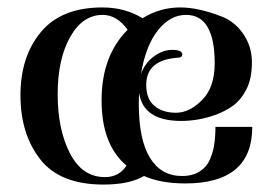

<svg xmlns="http://www.w3.org/2000/svg" viewBox="-20 -493 737 516"><path d="M255 -473Q316 -473 363 -444Q410 -473 464 -473Q512 -473 572 -450Q609 -437 633 -403Q657 -369 657 -325.5Q657 -282 642.5 -253.5Q628 -225 607 -209.5Q586 -194 558 -184Q513 -168 467 -168Q365 -168 354 -243Q353 -233 353 -214Q353 -118 383 -69Q413 -20 469 -20Q498 -20 517 -32.5Q536 -45 544 -64Q552 -83 555 -100Q559 -124 559 -152H658Q658 0 478 0Q412 0 367 -20Q328 3 258 3Q141 3 88 -65Q35 -133 35 -237Q35 -341 90 -407Q145 -473 255 -473ZM262 -17Q300 -17 320 -48Q253 -104 253 -223.5Q253 -343 323 -413Q294 -453 256 -453Q202 -453 168.5 -393.5Q135 -334 135 -239.5Q135 -145 168 -81Q201 -17 262 -17ZM470 -346Q469 -338 458 -338Q373 -332 373 -265Q373 -227 395 -208.5Q417 -190 453 -190Q489 -190 523 -224Q557 -258 557 -323Q557 -453 480 -453Q437 -453 404 -411Q371 -369 359 -294Q369 -323 393 -341Q417 -359 443.5 -359Q470 -359 470 -346Z"/></svg>

Font: Spirax
Style: Regular
Weight: 400
Designer: Brenda Gallo (gbrenda1987@gmail.com)
Foundry: Brenda Gallo
Version: Version 1.002